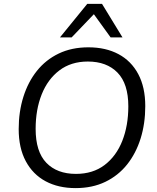

<svg xmlns="http://www.w3.org/2000/svg" viewBox="-20 -957 807 986"><path d="M368 9Q280 9 214.5 -26Q149 -61 112.5 -129Q76 -197 76 -294Q76 -383 100 -459.5Q124 -536 169.5 -593Q215 -650 281.5 -682Q348 -714 434 -714Q523 -714 588.5 -679Q654 -644 690 -576.5Q726 -509 726 -412Q726 -322 702 -245.5Q678 -169 632.5 -112Q587 -55 520.5 -23Q454 9 368 9ZM370 -64Q457 -64 517 -109.5Q577 -155 608 -233.5Q639 -312 639 -411Q639 -527 583.5 -584Q528 -641 431 -641Q345 -641 285 -595.5Q225 -550 194 -472Q163 -394 163 -295Q163 -178 218 -121Q273 -64 370 -64ZM288 -765 428 -937H504L609 -765H548L462 -884L348 -765Z"/></svg>

Font: Nunito Sans 12pt ExtraLight 12pt
Style: Italic
Weight: 400
Italic angle: -9°
Version: Version 3.101;gftools[0.9.27]